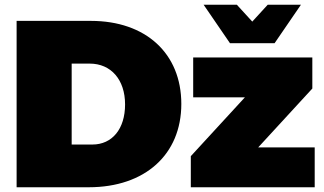

<svg xmlns="http://www.w3.org/2000/svg" viewBox="-20 -789 1367 809"><path d="M1137 -607 1248 -769H1108L1043 -698L978 -769H838L949 -607ZM363 -701H50V0H354C591 0 744 -138 744 -351C744 -564 594 -701 363 -701ZM1068 -168 1296 -416V-547H794V-379H1012L784 -131V0H1306V-168ZM369 -180H282V-521H358C448 -521 507 -453 507 -349C507 -246 453 -180 369 -180Z"/></svg>

Font: Montserrat arm Black
Style: Regular
Weight: 900
Designer: Julieta Ulanovsky
Foundry: Julieta Ulanovsky
Version: Version 6.000;PS 006.000;hotconv 1.0.88;makeotf.lib2.5.64775